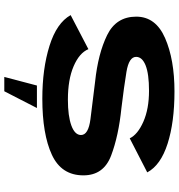

<svg xmlns="http://www.w3.org/2000/svg" viewBox="10 -644 812 871"><g transform="rotate(90 415.5 -209.0)"><path d="M428 4.5Q589 4.5 682.5 -38.8Q776 -82 776 -182Q776 -273.5 686.5 -307.5Q597 -341.5 469.5 -354.5Q374 -366 306.2 -377.2Q238.5 -388.5 238.5 -421Q238.5 -448.5 277 -464Q315.5 -479.5 392.5 -479.5Q474.5 -479.5 532.8 -453.8Q591 -428 608 -392L762.5 -471.5Q730 -532.5 632.2 -563.8Q534.5 -595 395.5 -595Q251 -595 153.5 -552.5Q56 -510 56 -421.5Q56 -330.5 139.8 -289.5Q223.5 -248.5 350.5 -235Q449.5 -223 521.2 -213.8Q593 -204.5 593 -171Q593 -143 549.8 -127.2Q506.5 -111.5 432.5 -111.5Q341.5 -111.5 281 -137.5Q220.5 -163.5 203.5 -204.5L49 -124Q84.5 -60.5 188.5 -28Q292.5 4.5 428 4.5ZM329.5 177H394.5L470.5 29H368.5Z"/></g></svg>

Font: Anybody Expanded
Style: Bold
Weight: 700
Width: 7
Designer: Tyler Finck
Foundry: Etcetera Type Company
Version: Version 1.113;gftools[0.9.25]